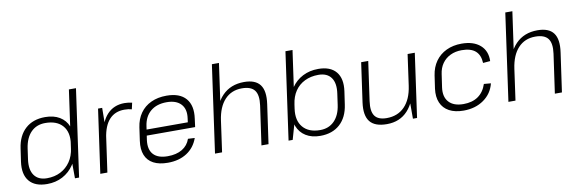

<svg xmlns="http://www.w3.org/2000/svg" viewBox="-52 -1168 4835 1604"><g transform="rotate(-10 2365.5 -366.5)"><path d="M246 7Q143 7 95 -51Q47 -109 62 -215L78 -325Q93 -431 157 -489Q221 -547 324 -547Q397 -547 447 -517Q497 -487 519 -432Q541 -377 530 -301L522 -244Q512 -168 474 -111.5Q436 -55 377.5 -24Q319 7 246 7ZM253 -41Q318 -41 368.5 -67Q419 -93 451.5 -140.5Q484 -188 493 -254L498 -289Q512 -387 463.5 -442.5Q415 -498 317 -498Q243 -498 196 -450.5Q149 -403 136 -315L123 -223Q111 -137 145.5 -89Q180 -41 253 -41ZM481 -172 561 -740H621L517 0H482Z M773 -540H808L806 -346L757 0H697ZM776 -305Q793 -424 850 -485.5Q907 -547 998 -547Q1014 -547 1030 -545Q1046 -543 1062 -539L1050 -485Q1023 -493 987 -493Q908 -493 860 -441Q812 -389 797 -285Z M1270 7Q1196 7 1148 -18.5Q1100 -44 1080 -93.5Q1060 -143 1070 -214L1086 -326Q1096 -395 1131 -444.5Q1166 -494 1223 -520.5Q1280 -547 1354 -547Q1466 -547 1518 -486.5Q1570 -426 1554 -316L1545 -247H1123L1130 -297H1503L1489 -277L1496 -330Q1507 -407 1467 -450Q1427 -493 1346 -493Q1261 -493 1209 -449Q1157 -405 1146 -325L1129 -209Q1119 -130 1157.5 -88.5Q1196 -47 1278 -47Q1352 -47 1401 -76.5Q1450 -106 1469 -161L1526 -158Q1498 -79 1431.5 -36Q1365 7 1270 7Z M2111 -331Q2123 -418 2092.5 -458Q2062 -498 1985 -498Q1896 -498 1839.5 -437.5Q1783 -377 1767 -264L1725 -199L1735 -264Q1756 -401 1827 -474Q1898 -547 2012 -547Q2108 -547 2147.5 -494Q2187 -441 2171 -331L2124 0H2064ZM1774 -740H1834L1780 -357L1730 0H1670Z M2563 7Q2491 7 2441 -24Q2391 -55 2369 -111.5Q2347 -168 2357 -244L2365 -301Q2376 -377 2413.5 -432Q2451 -487 2509.5 -517Q2568 -547 2641 -547Q2744 -547 2792 -489Q2840 -431 2825 -325L2809 -215Q2794 -109 2730 -51Q2666 7 2563 7ZM2398 -740H2458L2378 -172L2329 0H2294ZM2570 -41Q2644 -41 2691 -89Q2738 -137 2750 -223L2763 -315Q2776 -403 2742 -450.5Q2708 -498 2634 -498Q2569 -498 2518 -473Q2467 -448 2435.5 -401.5Q2404 -355 2395 -289L2390 -254Q2376 -155 2424.5 -98Q2473 -41 2570 -41Z M3018 -207Q3006 -122 3034.5 -82.5Q3063 -43 3135 -43Q3229 -43 3287.5 -103.5Q3346 -164 3362 -276L3404 -341L3394 -276Q3373 -140 3305.5 -66.5Q3238 7 3128 7Q3026 7 2984.5 -45.5Q2943 -98 2958 -207L3005 -540H3065ZM3384 0H3349V-183L3399 -540H3460Z M3779 7Q3706 7 3657 -19.5Q3608 -46 3586.5 -96Q3565 -146 3574 -215L3590 -325Q3600 -393 3635.5 -443Q3671 -493 3728 -520Q3785 -547 3857 -547Q3958 -547 4014.5 -497.5Q4071 -448 4068 -362L4007 -357Q4004 -425 3965 -459Q3926 -493 3849 -493Q3795 -493 3752.5 -472.5Q3710 -452 3683.5 -414.5Q3657 -377 3650 -325L3634 -215Q3623 -136 3663.5 -91.5Q3704 -47 3787 -47Q3862 -47 3911.5 -81.5Q3961 -116 3983 -183L4042 -178Q4021 -93 3950 -43Q3879 7 3779 7Z M4600 -331Q4612 -418 4581.5 -458Q4551 -498 4474 -498Q4385 -498 4328.5 -437.5Q4272 -377 4256 -264L4214 -199L4224 -264Q4245 -401 4316 -474Q4387 -547 4501 -547Q4597 -547 4636.5 -494Q4676 -441 4660 -331L4613 0H4553ZM4263 -740H4323L4269 -357L4219 0H4159Z"/></g></svg>

Font: Pathway Extreme 8pt Thin
Style: Italic
Weight: 100
Italic angle: -8°
Designer: Eduardo Rodriguez Tunni
Foundry: Eduardo Rodriguez Tunni
Version: Version 1.000